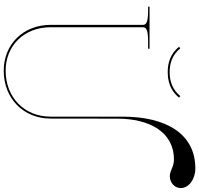

<svg xmlns="http://www.w3.org/2000/svg" viewBox="-39 -1001 1042 1004"><g transform="rotate(90 482.0 -499.0)"><path d="M357.5 -865C307 -865 265 -881.5 233 -920.5L224.5 -914.5C244.5 -889.5 282 -855 357.5 -855C431 -855 469.5 -888 490.5 -914.5L482 -920.5C452 -883.5 410 -865 357.5 -865ZM590 -620V-242.5C590 -105 488.5 -7.5 350 -7.5C215.5 -7.5 122.5 -107 122.5 -242.5V-725C122.5 -739.5 129 -752.5 197.5 -752.5H235V-760H15V-752.5H35C103.5 -752.5 110 -739.5 110 -725V-242.5C110 -101.5 210 2.5 350 2.5C493.5 2.5 600 -99.5 600 -242.5L600.5 -591.5C600.5 -756.5 668 -887.5 814 -887.5C854.5 -887.5 870.5 -866 901.5 -866C935.5 -866 963.5 -891.5 963.5 -923C963.5 -965 917.5 -999.5 860.5 -999.5C680 -999.5 590 -847 590 -620Z"/></g></svg>

Font: ZnikomitNo24
Style: Regular
Weight: 500
Designer: gluk
Foundry: gluk
Version: Version 0.55